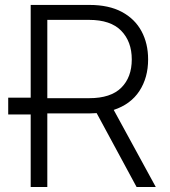

<svg xmlns="http://www.w3.org/2000/svg" viewBox="-20 -747 678 767"><path d="M102.6 0V-289.8H12.8V-356.9H102.6V-727.3H337.4Q414.8 -727.3 466.8 -699.4Q518.8 -671.5 545.3 -622.3Q571.7 -573.2 571.7 -509.6Q571.7 -436.8 536.9 -383.5Q502.1 -330.3 434.3 -307.9L602.3 0H525.6L366.1 -295.1Q352.6 -294 338.4 -294H169V0ZM169 -354.8H336.6Q422.2 -354.8 464.3 -396.5Q506.4 -438.2 506.4 -509.6Q506.4 -581 464.1 -624.3Q421.9 -667.6 335.6 -667.6H169Z"/></svg>

Font: Inter UI Light
Style: Regular
Weight: 300
Designer: Rasmus Andersson
Foundry: rsms
Version: 3.2;8d6f07862